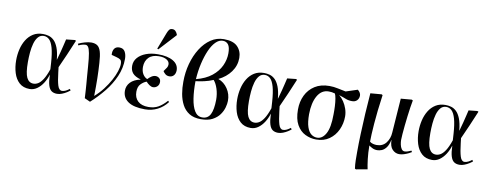

<svg xmlns="http://www.w3.org/2000/svg" viewBox="-77 -1203 4724 1845"><g transform="rotate(10 2285.0 -280.5)"><path d="M227 14Q164 14 125.5 -21Q87 -56 69.5 -113Q52 -170 52 -236Q52 -290 64 -342Q76 -394 102 -436.5Q128 -479 168 -504Q208 -529 264 -529Q291 -529 318.5 -521.5Q346 -514 370 -491.5Q394 -469 411.5 -425Q429 -381 436 -309H437Q451 -357 460 -392.5Q469 -428 476 -457Q483 -486 490 -516L574 -525L586 -520Q552 -438 524 -373.5Q496 -309 465 -241L471 -191Q480 -111 493.5 -66.5Q507 -22 536 -22Q554 -22 573 -31.5Q592 -41 608 -54L618 -41Q607 -31 586.5 -18Q566 -5 541.5 4.5Q517 14 494 14Q461 14 440 -1Q419 -16 408 -52.5Q397 -89 395 -154H394Q381 -110 356.5 -71.5Q332 -33 299 -9.5Q266 14 227 14ZM254 -43Q277 -43 299.5 -56.5Q322 -70 345 -105Q368 -140 391 -207L387 -271Q381 -361 366 -414Q351 -467 328 -489.5Q305 -512 274 -512Q240 -512 218.5 -486.5Q197 -461 185.5 -420Q174 -379 170 -331.5Q166 -284 166 -239Q166 -131 188 -87Q210 -43 254 -43Z M820 34 765 9Q763 -31 761 -62Q759 -93 756.5 -125Q754 -157 750.5 -197.5Q747 -238 743 -296Q737 -380 729 -423.5Q721 -467 710 -482.5Q699 -498 684 -498Q668 -498 649 -492.5Q630 -487 616 -480L609 -495Q637 -509 672.5 -519Q708 -529 734 -529Q772 -529 794.5 -513Q817 -497 828.5 -458Q840 -419 844 -350Q849 -277 850.5 -201.5Q852 -126 850 -28Q897 -69 933.5 -117Q970 -165 996 -213Q1022 -261 1035.5 -303Q1049 -345 1049 -374Q1049 -406 1035.5 -416Q1022 -426 995 -433L947 -446Q944 -484 959.5 -506.5Q975 -529 1008 -529Q1047 -529 1063.5 -500Q1080 -471 1080 -429Q1080 -340 1044 -257.5Q1008 -175 949 -102Q890 -29 820 34Z M1352 14Q1242 14 1187 -24Q1132 -62 1132 -130Q1132 -177 1164.5 -211.5Q1197 -246 1261 -260V-262Q1206 -278 1182.5 -305.5Q1159 -333 1159 -376Q1159 -423 1189 -457Q1219 -491 1270 -510Q1321 -529 1386 -529Q1480 -529 1534 -497Q1588 -465 1588 -407Q1587 -375 1570.5 -357Q1554 -339 1528 -339Q1504 -339 1488.5 -352Q1473 -365 1465 -379Q1484 -405 1492.5 -418.5Q1501 -432 1501 -450Q1501 -478 1473 -495Q1445 -512 1398 -512Q1333 -512 1298.5 -477.5Q1264 -443 1263 -385Q1263 -342 1280.5 -314Q1298 -286 1324 -276Q1339 -293 1359 -306Q1379 -319 1399 -319Q1419 -319 1434.5 -306Q1450 -293 1450 -269Q1450 -242 1432.5 -225.5Q1415 -209 1391 -209Q1375 -209 1356.5 -221.5Q1338 -234 1323 -251Q1294 -241 1268 -214.5Q1242 -188 1242 -138Q1242 -81 1277.5 -47.5Q1313 -14 1380 -14Q1436 -14 1476.5 -37Q1517 -60 1558 -106L1569 -95Q1530 -43 1474 -14.5Q1418 14 1352 14ZM1379 -576 1368 -581 1431 -745Q1440 -768 1450 -779.5Q1460 -791 1479 -791Q1498 -791 1510 -779Q1522 -767 1530 -747V-740Z M1897 14Q1828 14 1783.5 -14Q1739 -42 1714 -89.5Q1689 -137 1679 -194.5Q1669 -252 1670 -311Q1670 -403 1693 -487.5Q1716 -572 1758 -638.5Q1800 -705 1857 -743.5Q1914 -782 1984 -782Q2076 -782 2118 -738.5Q2160 -695 2160 -629Q2160 -554 2115.5 -493Q2071 -432 1997 -396Q2054 -375 2089.5 -322Q2125 -269 2124 -204Q2124 -177 2114 -140Q2104 -103 2079 -68Q2054 -33 2010 -9.5Q1966 14 1897 14ZM1785 -357Q1878 -381 1936 -427.5Q1994 -474 2021.5 -533.5Q2049 -593 2049 -655Q2049 -714 2030 -739.5Q2011 -765 1976 -765Q1939 -765 1906.5 -732Q1874 -699 1849 -642Q1824 -585 1807 -511.5Q1790 -438 1785 -357ZM1908 -5Q1962 -5 1986 -52Q2010 -99 2011 -195Q2011 -251 1995 -301Q1979 -351 1954 -379Q1912 -361 1866.5 -351Q1821 -341 1784 -337Q1783 -243 1794.5 -168Q1806 -93 1833 -49Q1860 -5 1908 -5Z M2384 14Q2321 14 2282.5 -21Q2244 -56 2226.5 -113Q2209 -170 2209 -236Q2209 -290 2221 -342Q2233 -394 2259 -436.5Q2285 -479 2325 -504Q2365 -529 2421 -529Q2448 -529 2475.5 -521.5Q2503 -514 2527 -491.5Q2551 -469 2568.5 -425Q2586 -381 2593 -309H2594Q2608 -357 2617 -392.5Q2626 -428 2633 -457Q2640 -486 2647 -516L2731 -525L2743 -520Q2709 -438 2681 -373.5Q2653 -309 2622 -241L2628 -191Q2637 -111 2650.5 -66.5Q2664 -22 2693 -22Q2711 -22 2730 -31.5Q2749 -41 2765 -54L2775 -41Q2764 -31 2743.5 -18Q2723 -5 2698.5 4.5Q2674 14 2651 14Q2618 14 2597 -1Q2576 -16 2565 -52.5Q2554 -89 2552 -154H2551Q2538 -110 2513.5 -71.5Q2489 -33 2456 -9.5Q2423 14 2384 14ZM2411 -43Q2434 -43 2456.5 -56.5Q2479 -70 2502 -105Q2525 -140 2548 -207L2544 -271Q2538 -361 2523 -414Q2508 -467 2485 -489.5Q2462 -512 2431 -512Q2397 -512 2375.5 -486.5Q2354 -461 2342.5 -420Q2331 -379 2327 -331.5Q2323 -284 2323 -239Q2323 -131 2345 -87Q2367 -43 2411 -43Z M3022 14Q2966 14 2915 -11Q2864 -36 2832.5 -92Q2801 -148 2801 -240Q2801 -317 2831 -379Q2861 -441 2919 -478Q2977 -515 3061 -515Q3103 -515 3143 -506Q3183 -497 3222 -490L3335 -527Q3351 -514 3358 -500.5Q3365 -487 3365 -475Q3365 -446 3346.5 -427Q3328 -408 3297 -409Q3263 -409 3235.5 -420.5Q3208 -432 3169 -444V-442Q3193 -424 3213.5 -393.5Q3234 -363 3246.5 -326Q3259 -289 3259 -252Q3259 -183 3231 -122Q3203 -61 3150 -23.5Q3097 14 3022 14ZM3028 -5Q3080 -5 3113 -65Q3146 -125 3146 -251Q3147 -291 3145 -331.5Q3143 -372 3137.5 -404.5Q3132 -437 3124 -453Q3106 -458 3093.5 -460Q3081 -462 3063 -462Q2993 -462 2954 -394Q2915 -326 2914 -214Q2914 -136 2929.5 -90Q2945 -44 2971 -24.5Q2997 -5 3028 -5Z M3450 230 3439 225Q3433 184 3432.5 144.5Q3432 105 3432 63Q3432 -14 3435.5 -112Q3439 -210 3445 -314Q3451 -418 3459 -514L3568 -523L3578 -517Q3555 -352 3546 -233.5Q3537 -115 3537 -56Q3549 -45 3568 -40Q3587 -35 3604 -35Q3663 -35 3696 -77.5Q3729 -120 3732 -180L3756 -514L3862 -523L3873 -517Q3867 -488 3861 -446.5Q3855 -405 3849 -357.5Q3843 -310 3838.5 -264.5Q3834 -219 3831 -182Q3828 -145 3828 -124Q3828 -104 3833 -79.5Q3838 -55 3849.5 -38Q3861 -21 3880 -21Q3894 -21 3912 -27Q3930 -33 3944 -40L3951 -27Q3943 -21 3923.5 -11.5Q3904 -2 3880 6Q3856 14 3833 14Q3795 14 3766.5 -15Q3738 -44 3737 -108H3736Q3725 -57 3705 -31Q3685 -5 3662 4Q3639 13 3618 13Q3591 13 3569 1.5Q3547 -10 3538 -18H3537Q3537 52 3544.5 113Q3552 174 3560 210Z M4154 14Q4091 14 4052.5 -21Q4014 -56 3996.5 -113Q3979 -170 3979 -236Q3979 -290 3991 -342Q4003 -394 4029 -436.5Q4055 -479 4095 -504Q4135 -529 4191 -529Q4218 -529 4245.5 -521.5Q4273 -514 4297 -491.5Q4321 -469 4338.5 -425Q4356 -381 4363 -309H4364Q4378 -357 4387 -392.5Q4396 -428 4403 -457Q4410 -486 4417 -516L4501 -525L4513 -520Q4479 -438 4451 -373.5Q4423 -309 4392 -241L4398 -191Q4407 -111 4420.5 -66.5Q4434 -22 4463 -22Q4481 -22 4500 -31.5Q4519 -41 4535 -54L4545 -41Q4534 -31 4513.5 -18Q4493 -5 4468.5 4.5Q4444 14 4421 14Q4388 14 4367 -1Q4346 -16 4335 -52.5Q4324 -89 4322 -154H4321Q4308 -110 4283.5 -71.5Q4259 -33 4226 -9.5Q4193 14 4154 14ZM4181 -43Q4204 -43 4226.5 -56.5Q4249 -70 4272 -105Q4295 -140 4318 -207L4314 -271Q4308 -361 4293 -414Q4278 -467 4255 -489.5Q4232 -512 4201 -512Q4167 -512 4145.5 -486.5Q4124 -461 4112.5 -420Q4101 -379 4097 -331.5Q4093 -284 4093 -239Q4093 -131 4115 -87Q4137 -43 4181 -43Z"/></g></svg>

Font: Literata 72pt Medium
Style: Italic
Weight: 500
Italic angle: -2°
Designer: Latin by Veronika Burian and Jose Scaglione. Greek by Irene Vlachou. Cyrillic by Vera Evstafieva
Foundry: TypeTogether
Version: Version 3.002